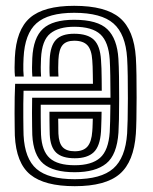

<svg xmlns="http://www.w3.org/2000/svg" viewBox="-20 -630 525 660"><path d="M235 -610Q343 -610 391.9 -568.5Q440.8 -527 447 -432Q448.5 -408.8 449.1 -371.6Q449.8 -334.5 449.6 -294.2Q449.5 -254 448.9 -220.2Q448.2 -186.5 447 -170Q440.2 -73.8 391.5 -31.9Q342.8 10 237 10Q133.2 10 84.4 -29.6Q35.5 -69.2 31 -164Q30.8 -171.8 30.5 -192.9Q30.2 -214 30.1 -241.2Q30 -268.5 30.5 -295.5Q31 -322.5 32 -342H299.5Q299.2 -360 299 -374.8Q298.8 -389.5 298.4 -401.5Q298 -413.5 297.2 -422.5Q295 -458.8 280.5 -474.4Q266 -490 235 -490Q207.8 -490 195.1 -475Q182.5 -460 180.8 -425Q180.2 -412.5 180.1 -397.6Q180 -382.8 181 -367H151Q150 -381.8 150.1 -397.8Q150.2 -413.8 150.8 -426.2Q153 -473.2 172.8 -493.6Q192.5 -514 235 -514Q281.2 -514 302.8 -493.2Q324.2 -472.5 327.2 -424.2Q328.2 -411.2 328.8 -394.4Q329.2 -377.5 329.5 -358.1Q329.8 -338.8 329.8 -318H61Q60.2 -296 60.1 -272.2Q60 -248.5 60.1 -226.8Q60.2 -205 60.5 -188.8Q60.8 -172.5 61 -165.5Q65 -84.2 105.8 -49.1Q146.5 -14 237 -14Q327.2 -14 369.2 -50.6Q411.2 -87.2 417 -171.2Q418 -186.5 418.8 -219.1Q419.5 -251.8 419.6 -291.4Q419.8 -331 419.1 -368.4Q418.5 -405.8 417 -430.2Q411.8 -512.8 370 -549.4Q328.2 -586 235 -586Q145.8 -586 105.4 -550Q65 -514 61 -431Q60.5 -420.8 60.2 -409.6Q60 -398.5 60.2 -387.6Q60.5 -376.8 61.5 -367H31.5Q30 -381.2 30.1 -398.2Q30.2 -415.2 31 -432Q35.5 -527.5 83 -568.8Q130.5 -610 235 -610ZM235 -562Q315.5 -562 349.1 -529.4Q382.8 -496.8 387 -428.2Q388.5 -403.5 389.1 -366.2Q389.8 -329 389.6 -289.9Q389.5 -250.8 388.9 -219.2Q388.2 -187.8 387.2 -174.2Q382 -97.5 345 -67.8Q308 -38 237 -38Q163 -38 128.8 -67.5Q94.5 -97 91 -166.2Q90.8 -174.5 90.4 -195.1Q90 -215.8 90 -242.1Q90 -268.5 90.5 -294H359.8Q359.8 -335 359.1 -369.5Q358.5 -404 357.2 -425.2Q353.2 -485.8 325.1 -511.9Q297 -538 235 -538Q181.5 -538 152.8 -514.8Q124 -491.5 121 -429.5Q120.2 -414.2 120.1 -399.1Q120 -384 121.2 -367H91.2Q90 -382.5 90.1 -397.9Q90.2 -413.2 91 -430.2Q94.5 -500.5 127.9 -531.2Q161.2 -562 235 -562ZM359.5 -270H120Q120 -248.2 120 -227.8Q120 -207.2 120.4 -191.2Q120.8 -175.2 121 -167Q123.8 -111 150.9 -86.5Q178 -62 237 -62Q295 -62 324 -87.5Q353 -113 357.2 -176.2Q358 -187.2 358.6 -213.5Q359.2 -239.8 359.5 -270ZM329.2 -246Q329.2 -237 328.8 -222.1Q328.2 -207.2 327.9 -194.4Q327.5 -181.5 327.2 -177.8Q323.8 -127 302 -106.5Q280.2 -86 237 -86Q193.8 -86 173.4 -105.1Q153 -124.2 151 -167.5Q150.8 -175.2 150.5 -187.8Q150.2 -200.2 150.1 -215.4Q150 -230.5 150 -246ZM299 -222H180Q180.2 -211.5 180.4 -200.6Q180.5 -189.8 180.6 -181.5Q180.8 -173.2 180.8 -170.5Q182.2 -138 195.5 -124Q208.8 -110 237 -110Q266.8 -110 280.8 -126.4Q294.8 -142.8 297.2 -179Q297.8 -184.5 298 -190.8Q298.2 -197 298.5 -204.6Q298.8 -212.2 299 -222Z"/></svg>

Font: Big Shoulders Inline Text Thin Black
Style: Regular
Weight: 900
Version: Version 2.002